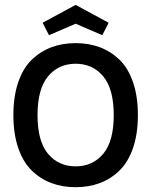

<svg xmlns="http://www.w3.org/2000/svg" viewBox="-20 -758 624 792"><path d="M182.1 -612.8 155.8 -664.1 292 -737.8 428.2 -664.1 401.9 -612.8 292 -660.2ZM392.1 -2.9Q346.7 14.2 292 14.2Q237.3 14.2 191.9 -2.9Q146.5 -20 110.8 -54.7Q75.2 -89.4 55.2 -147.7Q35.2 -206.1 35.2 -283.2Q35.2 -360.4 55.2 -418.7Q75.2 -477.1 110.8 -511.5Q146.5 -545.9 191.9 -563Q237.3 -580.1 292 -580.1Q346.7 -580.1 392.1 -563Q437.5 -545.9 473.1 -511.5Q508.8 -477.1 528.8 -418.7Q548.8 -360.4 548.8 -283.2Q548.8 -206.1 528.8 -147.7Q508.8 -89.4 473.1 -54.7Q437.5 -20 392.1 -2.9ZM178.2 -123.5Q221.7 -71.8 292 -71.8Q362.3 -71.8 405.8 -123.5Q449.2 -175.3 449.2 -283.2Q449.2 -391.1 405.8 -443.1Q362.3 -495.1 292 -495.1Q221.7 -495.1 178.2 -443.1Q134.8 -391.1 134.8 -283.2Q134.8 -175.3 178.2 -123.5Z"/></svg>

Font: Neutral Grotesk
Style: Regular
Weight: 400
Designer: Nawras Khrais
Foundry: Nawras Khrais
Version: Version 1.000;PS 001.000;hotconv 1.0.88;makeotf.lib2.5.64775